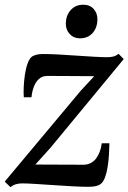

<svg xmlns="http://www.w3.org/2000/svg" viewBox="-26 -782 544 814"><path d="M373.5 -459Q360.5 -459 338.8 -459.2Q317 -459.5 291.5 -459.5Q266 -459.5 241.5 -459.8Q217 -460 198 -460Q179 -460 171 -460Q151 -459 137.5 -445.8Q124 -432.5 116.8 -412.2Q109.5 -392 107.5 -369.5H75Q73.5 -386 74.5 -411.8Q75.5 -437.5 79.5 -464.8Q83.5 -492 91.2 -513.5Q99 -535 111 -543Q116.5 -546.5 127.8 -549.8Q139 -553 157 -553Q184.5 -553 221.8 -551Q259 -549 298.2 -546.2Q337.5 -543.5 372.2 -541.5Q407 -539.5 429 -539.5Q443.5 -539.5 455 -542.5Q466.5 -545.5 476.5 -554L498.5 -531.5L188 -155.5L124 -84.5Q144 -84.5 172.2 -84.2Q200.5 -84 230.2 -84Q260 -84 286 -83.8Q312 -83.5 327 -83.5Q361 -84 380.5 -109Q400 -134 405.5 -174.5H438Q437.5 -154 436 -127.8Q434.5 -101.5 430.5 -75.5Q426.5 -49.5 419 -29.5Q411.5 -9.5 399.5 -1Q393 4 380.2 7Q367.5 10 348 10Q320 10 280.8 7.8Q241.5 5.5 200.5 2.8Q159.5 0 124 -2.2Q88.5 -4.5 67 -4.5Q53.5 -4.5 41 -0.8Q28.5 3 18.5 11.5L-6 -12L316 -397ZM313 -619.5Q286.5 -619.5 269.5 -637.8Q252.5 -656 253 -683.5Q254 -717.5 274.2 -739.8Q294.5 -762 327 -762Q355 -762 371 -744.2Q387 -726.5 387 -700.5Q387 -665.5 367 -642.5Q347 -619.5 313 -619.5Z"/></svg>

Font: Merriweather 48pt Medium
Style: Italic
Weight: 500
Italic angle: -7.8°
Version: Version 2.101